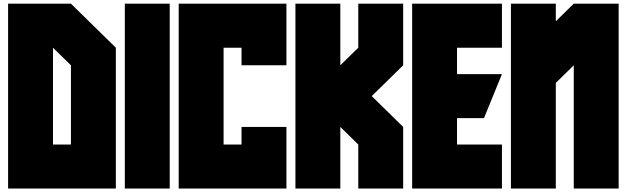

<svg xmlns="http://www.w3.org/2000/svg" viewBox="-20 -997 3477 1065"><path d="M273.9 -732.4V-195.3H373.5V-634.8ZM24.9 48.8V-976.6H373.5L622.6 -732.4V48.8Z M921.4 -976.6V48.8H672.4V-976.6Z M1319.8 -634.8V-732.4H1220.2V-195.3H1319.8V-293H1568.8V48.8H971.2V-976.6H1568.8V-634.8Z M1867.7 -293V48.8H1618.7V-976.6H1867.7V-634.8L1967.3 -732.4V-976.6H2216.3V-634.8L2042 -463.9L2216.3 -293V48.8H1967.3V-195.3Z M2515.1 -341.8V-195.3H2764.2V48.8H2266.1V-976.6H2764.2V-732.4H2515.1V-585.9H2764.2L2664.6 -341.8Z M2814 -976.6H3063V-878.9L3162.6 -976.6H3411.6V48.8H3162.6V-634.8L3063 -537.1V48.8H2814Z"/></svg>

Font: Wilelessous
Style: Regular
Weight: 400
Designer: Kristopher Martin
Foundry: Kristopher Martin
Version: Version 1.0; ttfautohint (v1.8.4.7-5d5b)